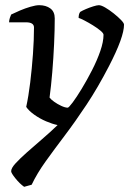

<svg xmlns="http://www.w3.org/2000/svg" viewBox="-20 -520 498 740"><path d="M73 200Q56 188 39.5 167.5Q23 147 23 140Q23 128 40 109.5Q57 91 84 67Q111 43 142 16.5Q173 -10 202 -38Q182 -42 157.5 -52.5Q133 -63 112 -78Q91 -93 81 -108Q90 -149 96.5 -202.5Q103 -256 107 -311.5Q111 -367 111 -414Q111 -434 80 -434H15Q15 -442 18 -451Q21 -460 23 -464Q37 -471 57 -479.5Q77 -488 97.5 -494Q118 -500 131 -500Q157 -500 174 -487.5Q191 -475 191 -449Q191 -405 188.5 -350.5Q186 -296 181.5 -242Q177 -188 171 -144Q176 -137 188.5 -128Q201 -119 216 -112Q231 -105 241 -105Q245 -105 260 -125Q275 -145 295 -178Q315 -211 334.5 -249Q354 -287 366.5 -323Q379 -359 379 -386Q379 -392 367 -402Q355 -412 338 -422.5Q321 -433 305.5 -441Q290 -449 283 -451Q283 -466 289 -474Q297 -479 311 -485Q325 -491 339.5 -495.5Q354 -500 361 -500Q370 -500 385.5 -491Q401 -482 418 -468.5Q435 -455 446.5 -443Q458 -431 458 -425Q458 -377 400 -265Q357 -182 313.5 -116.5Q270 -51 229.5 2.5Q189 56 156 102Q123 148 102 192Z"/></svg>

Font: Texturina 72pt 72pt Medium
Style: Italic
Weight: 500
Italic angle: -11°
Designer: Guillermo Torres Carreño
Foundry: Omnibus-Type
Version: Version 1.002; ttfautohint (v1.8.3)